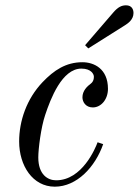

<svg xmlns="http://www.w3.org/2000/svg" viewBox="-20 -690 522 722"><path d="M300 -520 312 -508 450 -595C461 -602 482 -616 482 -641C482 -654 476 -670 454 -670C438 -670 424 -664 406 -643ZM52 -158C52 -67 103 12 186 12C269 12 338 -62 368 -148L347 -155C339 -133 289 -12 191 -12C159 -12 124 -34 124 -98C124 -130 134 -211 150 -258C170 -318 213 -432 286 -432C324 -432 333 -410 333 -402C333 -394 332 -384 322 -376C307 -365 290 -348 290 -324C290 -307 302 -286 329 -286C360 -286 386 -316 386 -356C386 -432 333 -456 290 -456C228 -456 183 -426 140 -381C80 -318 52 -235 52 -158Z"/></svg>

Font: Old Standard
Style: Italic
Weight: 400
Italic angle: -15.2°
Designer: Alexey Kryukov <alexios@thessalonica.org.ru>
Version: Version 2.0